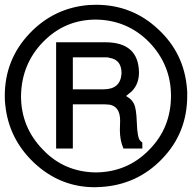

<svg xmlns="http://www.w3.org/2000/svg" viewBox="-33 -762 804 804"><path d="M272 -325V-140H202V-585H408Q547 -585 549 -459Q549 -410 519 -380L518 -379L495 -360L507 -352Q521 -342 528 -327Q538 -308 540 -248Q542 -185 554 -173L557 -170L562 -166L563 -165V-140H484Q469 -174 469 -217L470 -257Q470 -317 424 -324H423L406 -325ZM272 -388H401Q472 -388 476 -455Q476 -513 424 -520Q424 -521 423 -521Q418 -522 412.5 -522Q407 -522 401 -522H272ZM369 -742Q521 -742 630 -639Q738 -539 750 -391Q751 -384 751 -376.5Q751 -369 751 -361Q751 -205 645 -96Q541 12 389 21L364 22Q219 22 110 -80Q3 -181 -11 -324Q-12 -332 -12.5 -341Q-13 -350 -13 -360Q-13 -512 90 -621Q192 -729 339 -741ZM369 -680Q239 -680 148 -587Q57 -494 55 -360Q55 -230 146 -136Q234 -43 365 -40Q500 -40 592 -135Q683 -227 683 -361Q683 -491 591 -586Q500 -678 369 -680Z"/></svg>

Font: Ekushey Lal Sabuj
Style: Regular
Weight: 400
Designer: Al Mamun Sumon
Foundry: Al Mamun Sumon
Version: Version 1.0